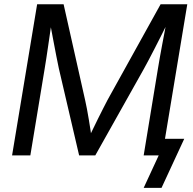

<svg xmlns="http://www.w3.org/2000/svg" viewBox="-20 -748 928 924"><path d="M38.1 0 158.7 -727.5H286.1L390.1 -264.2Q394 -248 398.4 -223.9Q402.8 -199.7 407.5 -172.4Q412.1 -145 416 -119.1Q419.9 -93.3 422.4 -73.2L402.3 -75.2Q412.6 -96.2 425.3 -122.6Q438 -148.9 451.2 -175.8Q464.4 -202.6 476.6 -226.3Q488.8 -250 497.1 -266.1L752.9 -727.5H881.3L760.7 0H671.4L740.2 -418.5Q744.1 -442.9 749.3 -471.9Q754.4 -501 760.3 -532Q766.1 -563 772 -593.5Q777.8 -624 782.7 -651.4L792 -649.4Q775.4 -615.2 758.1 -581.1Q740.7 -546.9 724.9 -515.9Q709 -484.9 695.6 -459.5Q682.1 -434.1 672.4 -416.5L438.5 0H360.8L263.2 -418.5Q258.3 -440.9 251.2 -477.5Q244.1 -514.2 235.6 -559.1Q227.1 -604 218.3 -651.4L229.5 -649.4Q225.6 -620.6 220.9 -589.6Q216.3 -558.6 211.9 -527.8Q207.5 -497.1 203.1 -468.5Q198.7 -439.9 194.8 -416.5L126 0ZM671.4 156.2 743.7 0H711.9L725.1 -80.1H866.7L757.3 156.2Z"/></svg>

Font: Inter 20pt
Style: Italic
Weight: 400
Italic angle: -9.3988°
Version: Version 4.001;git-66647c0bb